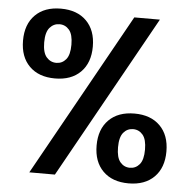

<svg xmlns="http://www.w3.org/2000/svg" viewBox="-52 -761 810 822"><g transform="rotate(5 353.5 -350.0)"><path d="M103 0 493 -700H603L213 0ZM530 10Q460 10 420 -30Q380 -70 380 -140Q380 -210 420 -250Q460 -290 530 -290Q600 -290 640 -250Q680 -210 680 -140Q680 -70 640 -30Q600 10 530 10ZM530 -57Q555 -57 571.5 -76.5Q588 -96 588 -140Q588 -184 571.5 -203.5Q555 -223 530 -223Q505 -223 488.5 -203.5Q472 -184 472 -140Q472 -96 488.5 -76.5Q505 -57 530 -57ZM177 -410Q107 -410 67 -450Q27 -490 27 -560Q27 -630 67 -670Q107 -710 177 -710Q247 -710 287 -670Q327 -630 327 -560Q327 -490 287 -450Q247 -410 177 -410ZM177 -477Q202 -477 218.5 -496.5Q235 -516 235 -560Q235 -604 218.5 -623.5Q202 -643 177 -643Q152 -643 135 -623.5Q118 -604 118 -560Q118 -516 135 -496.5Q152 -477 177 -477Z"/></g></svg>

Font: Cuprum SemiBold
Style: Regular
Weight: 600
Designer: Jovanny Lemonad
Foundry: Jovanny Lemonad
Version: Version 3.000